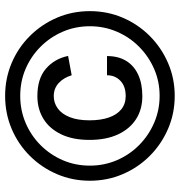

<svg xmlns="http://www.w3.org/2000/svg" viewBox="4 -700 702 750"><g transform="rotate(-90 355.0 -325.0)"><path d="M355.5 6.5Q287 6.5 226.8 -19.5Q166.5 -45.5 121 -91Q75.5 -136.5 49.8 -196.5Q24 -256.5 24 -325Q24 -393.5 49.8 -453.5Q75.5 -513.5 121 -559.2Q166.5 -605 226.8 -630.5Q287 -656 355.5 -656Q423.5 -656 483.8 -630.5Q544 -605 589.5 -559.2Q635 -513.5 660.8 -453.5Q686.5 -393.5 686.5 -325Q686.5 -256.5 660.8 -196.5Q635 -136.5 589.5 -91Q544 -45.5 483.8 -19.5Q423.5 6.5 355.5 6.5ZM355.5 -52.5Q412 -52.5 461 -74Q510 -95.5 547.5 -132.8Q585 -170 606.2 -219.5Q627.5 -269 627.5 -325Q627.5 -381.5 606.2 -430.8Q585 -480 547.5 -517.5Q510 -555 461 -576Q412 -597 355.5 -597Q299.5 -597 250 -576Q200.5 -555 163 -517.5Q125.5 -480 104.2 -430.8Q83 -381.5 83 -325Q83 -269 104.2 -219.5Q125.5 -170 163 -132.8Q200.5 -95.5 250 -74Q299.5 -52.5 355.5 -52.5ZM354.5 -120Q302.5 -120 264.2 -144.8Q226 -169.5 204.8 -215.5Q183.5 -261.5 183.5 -326.5Q183.5 -392.5 205.8 -438Q228 -483.5 266.5 -506.8Q305 -530 354.5 -530Q423 -530 461.8 -496.5Q500.5 -463 511.5 -410L436 -396Q426.5 -427.5 405.5 -446.8Q384.5 -466 354.5 -466Q328 -466 306.5 -450.5Q285 -435 272.5 -403.8Q260 -372.5 260 -326.5Q260 -282.5 271 -250.8Q282 -219 303.2 -202Q324.5 -185 354.5 -185Q393 -185 414.5 -205.8Q436 -226.5 436 -258H511Q511 -214 492.2 -183.2Q473.5 -152.5 438.2 -136.2Q403 -120 354.5 -120Z"/></g></svg>

Font: Karla ExtraLight
Style: Bold
Weight: 700
Version: Version 2.001